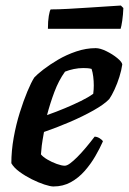

<svg xmlns="http://www.w3.org/2000/svg" viewBox="-20 -674 466 694"><path d="M173 0Q162 0 140.5 -7Q119 -14 95 -26Q71 -38 50.5 -53Q30 -68 21 -84Q21 -129 29.5 -176.5Q38 -224 51.5 -267Q65 -310 79 -343.5Q93 -377 104 -394Q114 -405 136.5 -422.5Q159 -440 189.5 -458Q220 -476 255.5 -488Q291 -500 326 -500Q342 -500 364.5 -489Q387 -478 404 -464Q421 -450 422 -441Q419 -420 411.5 -396Q404 -372 394 -350.5Q384 -329 375 -316Q357 -297 318 -275Q279 -253 231 -232.5Q183 -212 139 -197Q133 -164 131 -148Q129 -132 128 -116Q135 -107 151 -97.5Q167 -88 185 -81.5Q203 -75 214 -75Q222 -75 233.5 -83.5Q245 -92 259.5 -106.5Q274 -121 290 -140Q306 -159 322 -180Q331 -180 340.5 -174Q350 -168 352 -163Q341 -138 324.5 -109.5Q308 -81 286 -56Q264 -31 236 -15.5Q208 0 173 0ZM150 -258Q184 -270 215 -283Q246 -296 272.5 -309Q299 -322 317 -335Q318 -343 318.5 -350.5Q319 -358 319 -365Q319 -381 317 -397Q315 -413 311 -425Q303 -427 296 -427.5Q289 -428 281 -428Q264 -428 247 -424.5Q230 -421 215 -415Q192 -383 176.5 -341.5Q161 -300 150 -258ZM153.2 -570Q153.2 -598 156.4 -616.5Q159.5 -635 163.1 -640Q190.1 -640 226.6 -642Q263 -644 300.8 -646.5Q338.6 -649 369.7 -651Q400.7 -653 416.9 -654L425.9 -645Q425 -621 421.9 -599.5Q418.7 -578 416 -570Z"/></svg>

Font: Texturina Medium 12pt
Style: Bold Italic
Weight: 700
Italic angle: -11°
Version: Version 1.002